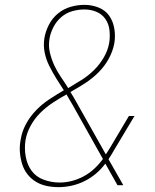

<svg xmlns="http://www.w3.org/2000/svg" viewBox="-20 -763 640 791"><path d="M222 8Q196 8 172 3Q148 -2 127.5 -14.5Q107 -27 92.5 -46Q78 -65 71 -88Q64 -111 62 -136Q60 -161 65 -187Q70 -220 86.5 -251Q103 -282 128 -308Q153 -334 182.5 -353.5Q212 -373 243 -391Q227 -415 212 -439.5Q197 -464 183.5 -490.5Q170 -517 164 -546.5Q158 -576 163 -607Q168 -635 182 -662Q196 -689 219.5 -708Q243 -727 271.5 -735Q300 -743 328 -743Q358 -743 386 -732Q414 -721 430 -698Q446 -675 451 -645Q456 -615 451 -585Q445 -552 428 -521Q411 -490 386 -465Q361 -440 331 -420.5Q301 -401 270 -384Q277 -373 283.5 -362Q290 -351 296 -340L416 -127Q420 -133 424 -139.5Q428 -146 432 -152L511 -285H534L449 -143Q444 -134 438.5 -125Q433 -116 427 -107L488 0H464L414 -89Q397 -66 375 -47.5Q353 -29 327.5 -16.5Q302 -4 275 2Q248 8 222 8ZM261 -400Q290 -417 317.5 -434.5Q345 -452 368.5 -475.5Q392 -499 408.5 -528Q425 -557 430 -587Q434 -613 431 -639Q428 -665 414 -685Q400 -705 377 -714.5Q354 -724 328 -724Q303 -724 278 -717Q253 -710 233 -693Q213 -676 200.5 -652Q188 -628 184 -604Q179 -574 185.5 -546.5Q192 -519 203.5 -494Q215 -469 230.5 -446.5Q246 -424 261 -400ZM226 -11Q251 -11 276 -17.5Q301 -24 324.5 -36.5Q348 -49 368 -67.5Q388 -86 404 -108L279 -331Q272 -342 266 -353Q260 -364 254 -374Q225 -358 197 -339.5Q169 -321 145.5 -297.5Q122 -274 106 -244.5Q90 -215 85 -185Q80 -151 86 -117.5Q92 -84 110.5 -59Q129 -34 160.5 -22.5Q192 -11 226 -11Z"/></svg>

Font: Iosevka Thin Extended
Style: Italic
Weight: 100
Width: 7
Italic angle: -9°
Monospace: yes
Designer: Belleve Invis
Foundry: Belleve Invis
Version: Version 32.5.0; ttfautohint (v1.8.4)